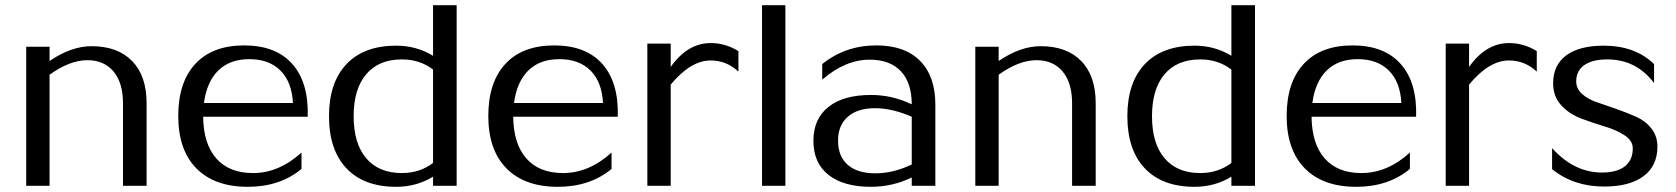

<svg xmlns="http://www.w3.org/2000/svg" viewBox="-20 -716 6458 740"><path d="M171 0H81V-536H171V-481Q255 -538 333 -538Q433 -538 489 -481Q545 -424 545 -318V0H454V-318Q454 -397 417.5 -440.5Q381 -484 317 -484Q249 -484 171 -428Z M667 -269Q667 -399 733 -470Q799 -541 921 -541Q1043 -541 1106.5 -469.5Q1170 -398 1166 -266H763Q764 -162 813.5 -105.5Q863 -49 955 -49Q1055 -49 1142 -128V-65Q1059 4 935 4Q807 4 737 -67Q667 -138 667 -269ZM766 -319H1109Q1105 -400 1061 -444Q1017 -488 941 -488Q866 -488 821.5 -444.5Q777 -401 766 -319Z M1649 0V-35Q1585 4 1507 4Q1383 4 1315.5 -67Q1248 -138 1248 -268Q1248 -398 1315.5 -469Q1383 -540 1507 -540Q1585 -540 1649 -501V-696H1740V0ZM1529 -49Q1598 -49 1649 -88V-448Q1598 -487 1529 -487Q1440 -487 1391.5 -430Q1343 -373 1343 -268Q1343 -163 1391.5 -106Q1440 -49 1529 -49Z M1862 -269Q1862 -399 1928 -470Q1994 -541 2116 -541Q2238 -541 2301.5 -469.5Q2365 -398 2361 -266H1958Q1959 -162 2008.5 -105.5Q2058 -49 2150 -49Q2250 -49 2337 -128V-65Q2254 4 2130 4Q2002 4 1932 -67Q1862 -138 1862 -269ZM1961 -319H2304Q2300 -400 2256 -444Q2212 -488 2136 -488Q2061 -488 2016.5 -444.5Q1972 -401 1961 -319Z M2565 0H2475V-548H2565V-458Q2630 -550 2719 -550Q2776 -550 2826 -519V-440Q2780 -483 2719 -483Q2642 -483 2565 -390Z M3007 0H2917V-696H3007Z M3337 4Q3231 4 3173 -42Q3115 -88 3115 -173Q3115 -258 3173 -304Q3231 -350 3337 -350Q3419 -350 3494 -314Q3494 -397 3452 -441.5Q3410 -486 3332 -486Q3238 -486 3149 -409V-469Q3238 -541 3358 -541Q3467 -541 3526 -481.5Q3585 -422 3585 -313V0H3494V-32Q3420 4 3337 4ZM3210 -174Q3210 -113 3247.5 -80.5Q3285 -48 3354 -48Q3423 -48 3494 -82V-266Q3419 -299 3352 -299Q3285 -299 3247.5 -266Q3210 -233 3210 -174Z M3829 0H3739V-536H3829V-481Q3913 -538 3991 -538Q4091 -538 4147 -481Q4203 -424 4203 -318V0H4112V-318Q4112 -397 4075.5 -440.5Q4039 -484 3975 -484Q3907 -484 3829 -428Z M4726 0V-35Q4662 4 4584 4Q4460 4 4392.5 -67Q4325 -138 4325 -268Q4325 -398 4392.5 -469Q4460 -540 4584 -540Q4662 -540 4726 -501V-696H4817V0ZM4606 -49Q4675 -49 4726 -88V-448Q4675 -487 4606 -487Q4517 -487 4468.5 -430Q4420 -373 4420 -268Q4420 -163 4468.5 -106Q4517 -49 4606 -49Z M4939 -269Q4939 -399 5005 -470Q5071 -541 5193 -541Q5315 -541 5378.5 -469.5Q5442 -398 5438 -266H5035Q5036 -162 5085.5 -105.5Q5135 -49 5227 -49Q5327 -49 5414 -128V-65Q5331 4 5207 4Q5079 4 5009 -67Q4939 -138 4939 -269ZM5038 -319H5381Q5377 -400 5333 -444Q5289 -488 5213 -488Q5138 -488 5093.5 -444.5Q5049 -401 5038 -319Z M5642 0H5552V-548H5642V-458Q5707 -550 5796 -550Q5853 -550 5903 -519V-440Q5857 -483 5796 -483Q5719 -483 5642 -390Z M6154 -51Q6047 -51 5962 -145V-64Q6045 3 6163 3Q6261 3 6314.5 -37Q6368 -77 6368 -151Q6368 -191 6345 -220.5Q6322 -250 6287 -265.5Q6252 -281 6211.5 -295.5Q6171 -310 6136 -321.5Q6101 -333 6078 -353.5Q6055 -374 6055 -402Q6055 -443 6086 -465Q6117 -487 6175 -487Q6286 -487 6355 -396V-469Q6282 -540 6161 -540Q6067 -540 6016.5 -502.5Q5966 -465 5966 -395Q5966 -344 5997.5 -310Q6029 -276 6074.5 -259Q6120 -242 6165 -228.5Q6210 -215 6241.5 -194.5Q6273 -174 6273 -144Q6273 -99 6242.5 -75Q6212 -51 6154 -51Z"/></svg>

Font: RIT Lekha
Style: Regular
Weight: 400
Designer: Rahul Radhakrishnan
Version: 1.0